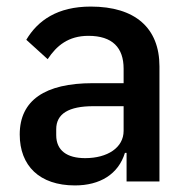

<svg xmlns="http://www.w3.org/2000/svg" viewBox="-20 -552 578 584"><path d="M256 -532C155 -532 95 -490 60 -431L125 -372C152 -413 188 -443 249 -443C322 -443 356 -407 356 -343V-299H262C117 -299 40 -247 40 -143C40 -48 100 12 208 12C284 12 340 -22 360 -87H365V0H465V-350C465 -467 391 -532 256 -532ZM356 -154C356 -103 307 -71 239 -71C184 -71 151 -94 151 -141V-159C151 -206 189 -229 264 -229H356V-154Z"/></svg>

Font: Plexus Sans Medium
Style: Regular
Weight: 500
Version: Version 2.001;PS 002.001;hotconv 1.0.70;makeotf.lib2.5.58329